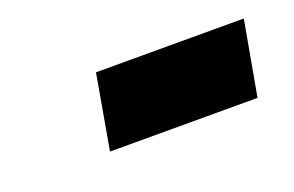

<svg xmlns="http://www.w3.org/2000/svg" viewBox="-35 -451 475 310"><g transform="rotate(-20 202.0 -296.0)"><path d="M115.5 -232 138 -360H392L369 -232Z"/></g></svg>

Font: Overpass ExtraBold
Style: Italic
Weight: 800
Italic angle: -10°
Designer: Delve Withrington, Dave Bailey, Thomas Jockin
Foundry: Delve Fonts LLC
Version: Version 4.000